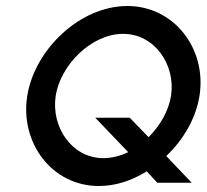

<svg xmlns="http://www.w3.org/2000/svg" viewBox="-20 -610 690 641"><path d="M71 -290C46 -134 153 11 310 11C366 11 420 -7 470 -38L505 0H620L535 -89C593 -144 634 -215 646 -290C671 -446 562 -590 405 -590C248 -590 96 -446 71 -290ZM166 -290C182 -394 286 -497 391 -497C496 -497 567 -394 551 -290C543 -240 515 -191 476 -152L413 -217H298L408 -102C383 -90 354 -82 325 -82C220 -82 150 -186 166 -290Z"/></svg>

Font: Charger Sport
Style: SeBdObl
Weight: 600
Designer: Jasper
Foundry: Cannot Into Space Fonts
Version: Version 1.1